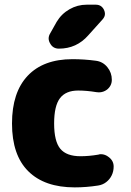

<svg xmlns="http://www.w3.org/2000/svg" viewBox="-20 -810 558 819"><path d="M221.7 -716.8Q242.2 -751 276.4 -770.5Q310.5 -790 349.6 -790H388.7Q413.1 -790 423.8 -767.6Q427.7 -758.8 427.7 -751Q427.7 -738.3 417 -726.6L356.4 -659.2Q306.6 -602.5 231.4 -602.5Q206.1 -602.5 194.3 -624Q187.5 -634.8 187.5 -646Q187.5 -657.2 194.3 -668ZM289.1 -557.6Q339.8 -557.6 389.6 -550.8Q418.9 -546.9 438 -523.4Q457 -500 457 -469.7Q457 -444.3 436.5 -427.7Q420.9 -416 401.4 -416Q396.5 -416 390.6 -417Q349.6 -423.8 313.5 -423.8Q260.7 -423.8 235.8 -391.1Q210.9 -358.4 210.9 -283.2Q210.9 -207 237.3 -175.3Q263.7 -143.6 323.2 -143.6Q359.4 -143.6 399.4 -150.4Q404.3 -152.3 410.2 -152.3Q428.7 -152.3 444.3 -139.6Q464.8 -124 464.8 -99.6Q464.8 -79.1 456.5 -62Q448.2 -44.9 433.1 -33.2Q418 -21.5 398.4 -18.6Q347.7 -10.7 298.8 -10.7Q169.9 -10.7 100.6 -79.6Q31.2 -148.4 31.2 -283.2Q31.2 -416 98.1 -486.8Q165 -557.6 289.1 -557.6Z"/></svg>

Font: Gen Jyuu GothicX Heavy
Style: Bold
Weight: 900
Designer: [Source Han Sans]
Ryoko NISHIZUKA  (kana & ideographs); Paul D. Hunt (Latin, Greek & Cyrillic); Wenlong ZHANG  (bopomofo
Version: Version 1.002.20150607